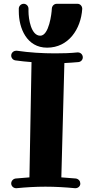

<svg xmlns="http://www.w3.org/2000/svg" viewBox="-20 -984 492 1011"><path d="M416 -682C416 -696 405 -708 390 -708C389 -708 389 -708 388 -708C349 -704 310 -703 270 -703C204 -703 136 -707 68 -717C67 -717 66 -717 65 -717C54 -717 39 -708 39 -691C39 -679 48 -668 61 -666C90 -662 118 -659 146 -657L135 -50C111 -48 86 -46 62 -44C49 -42 39 -31 39 -18C39 -5 50 7 65 7C66 7 66 7 67 7C117 2 168 -1 219 -1C271 -1 323 2 375 7C376 7 377 7 377 7C390 7 402 -2 403 -16C403 -30 395 -41 380 -44C354 -46 328 -48 303 -50L319 -652C344 -653 368 -655 392 -657C406 -658 416 -669 416 -682ZM413 -937C413 -937 413 -938 413 -938C413 -951 403 -964 388 -964H279C265 -964 254 -953 253 -939C252 -912 238 -796 192 -796C143 -796 130 -886 130 -924C130 -932 130 -936 130 -936C130 -937 130 -937 130 -938C130 -952 119 -964 105 -964C91 -964 80 -953 79 -940C79 -939 79 -933 79 -924C79 -835 121 -733 228 -733C341 -733 406 -831 413 -937Z"/></svg>

Font: Ribeye
Style: Regular
Weight: 400
Designer: Astigmatic (AOETI)
Foundry: Astigmatic (AOETI)
Version: Version 1.000